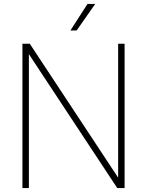

<svg xmlns="http://www.w3.org/2000/svg" viewBox="-20 -964 754 984"><path d="M95 0V-740H132.5L601 -30H585.5V-740H618.5V0H581L112.5 -710H128V0ZM341 -808 428.5 -944H468L373 -808Z"/></svg>

Font: Encode Sans Condensed Thin Thin
Style: Regular
Weight: 250
Version: Version 3.002